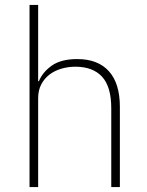

<svg xmlns="http://www.w3.org/2000/svg" viewBox="-20 -760 599 780"><path d="M100 -740H135V-430H138Q153 -467 190.5 -493.5Q228 -520 294 -520Q378 -520 422.5 -470.5Q467 -421 467 -326V0H432V-320Q432 -408 394.5 -448.5Q357 -489 286 -489Q257 -489 229.5 -481Q202 -473 181 -457Q160 -441 147.5 -417Q135 -393 135 -361V0H100Z"/></svg>

Font: IBM Plex Sans Thai Looped ExtraLight
Style: Regular
Weight: 200
Designer: Mike Abbink, Paul van der Laan, Pieter van Rosmalen, Ben Mitchell, Mark Frömberg
Foundry: Bold Monday
Version: Version 1.0